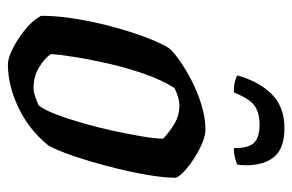

<svg xmlns="http://www.w3.org/2000/svg" viewBox="-147 -593 740 486"><g transform="rotate(90 223.0 -350.0)"><path d="M143 0Q128 0 103.5 -12Q79 -24 55 -43.5Q31 -63 20 -84Q20 -128 28.5 -177.5Q37 -227 50 -273.5Q63 -320 77 -355.5Q91 -391 102 -408Q111 -419 133 -434.5Q155 -450 184 -465Q213 -480 245.5 -490Q278 -500 308 -500Q323 -500 342 -492Q361 -484 380.5 -471.5Q400 -459 413.5 -446.5Q427 -434 430 -425Q430 -394 422 -349Q414 -304 401.5 -256Q389 -208 375 -166.5Q361 -125 348 -102Q308 -53 252 -26.5Q196 0 143 0ZM202 -65Q212 -65 223 -68.5Q234 -72 247 -78Q258 -92 269.5 -122Q281 -152 292 -190.5Q303 -229 311.5 -268.5Q320 -308 325.5 -341Q331 -374 331 -393Q313 -410 292.5 -422Q272 -434 248 -434Q237 -434 226.5 -431Q216 -428 203 -422Q182 -389 166.5 -344Q151 -299 140.5 -252.5Q130 -206 124 -167.5Q118 -129 117 -109Q126 -94 149.5 -79.5Q173 -65 202 -65ZM214 -572Q196 -572 185 -575Q174 -578 171 -581Q186 -635 218 -667.5Q250 -700 305 -700Q361 -700 382 -667.5Q403 -635 397 -581Q392 -578 380.5 -575Q369 -572 355 -572Q355 -610 341 -623.5Q327 -637 296 -637Q264 -637 246.5 -623.5Q229 -610 214 -572Z"/></g></svg>

Font: Texturina 72pt 72pt SemiBold
Style: Italic
Weight: 600
Italic angle: -11°
Designer: Guillermo Torres Carreño
Foundry: Omnibus-Type
Version: Version 1.002; ttfautohint (v1.8.3)